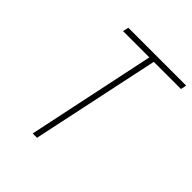

<svg xmlns="http://www.w3.org/2000/svg" viewBox="-194 -822 944 944"><g transform="rotate(45 277.5 -350.0)"><path d="M360 -670H549L555 -700H153L146 -670H329L188 0H218Z"/></g></svg>

Font: Advent Pro ExtraLight
Style: Italic
Weight: 250
Italic angle: -12°
Version: Version 3.000